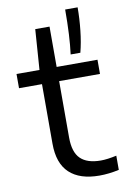

<svg xmlns="http://www.w3.org/2000/svg" viewBox="-91 -862 609 926"><g transform="rotate(-10 213.5 -399.0)"><path d="M416 -71V-1.5Q366 9.5 320 9.5Q224 9.5 173.5 -37.8Q123 -85 123 -181.5V-473H10.5V-542.5H123L137 -740H207V-542.5H407V-473H207V-197Q207 -124.5 239.8 -92.8Q272.5 -61 339 -61Q370.5 -61 416 -71ZM295.5 -808H356.5Q356.5 -752.5 350.2 -695.2Q344 -638 331.5 -590H284Q295.5 -677 295.5 -808Z"/></g></svg>

Font: Encode Sans Expanded
Style: Regular
Weight: 400
Width: 7
Designer: Multiple Designers
Foundry: Impallari Type
Version: Version 2.000